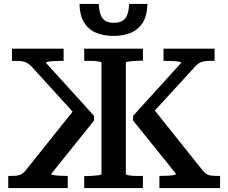

<svg xmlns="http://www.w3.org/2000/svg" viewBox="-20 -958 1163 978"><path d="M792 0V-62H800Q819 -62 836.5 -63Q854 -64 865.5 -66.5Q877 -69 877 -72L658 -344V-368L903 -638Q903 -642 891 -644Q879 -646 861 -647Q843 -648 824 -648H813V-710H1073V-648H1050Q1033 -648 1019.5 -645.5Q1006 -643 995 -637Q984 -631 973 -618L733 -356L751 -417L1013 -89Q1023 -77 1033 -71Q1043 -65 1056.5 -63.5Q1070 -62 1087 -62H1101V0ZM325 0H22V-62H36Q54 -62 66.5 -63.5Q79 -65 89.5 -71Q100 -77 110 -89L372 -417L380 -356L141 -619Q130 -631 118.5 -637Q107 -643 94 -645.5Q81 -648 64 -648H41V-710H304V-648H294Q275 -648 256.5 -647Q238 -646 226 -644Q214 -642 214 -638L459 -368V-344L240 -71Q240 -69 252 -66.5Q264 -64 281.5 -63Q299 -62 317 -62H325ZM409 0V-61H418Q431 -61 445 -62Q459 -63 470.5 -64Q482 -65 489.5 -66.5Q497 -68 497 -71V-639Q497 -642 489.5 -643.5Q482 -645 470.5 -646.5Q459 -648 445 -648Q431 -648 418 -648H409V-710H708V-649H699Q686 -649 672 -648Q658 -647 646.5 -646Q635 -645 628 -643.5Q621 -642 621 -639V-71Q621 -68 628 -66.5Q635 -65 646.5 -63.5Q658 -62 672 -62Q686 -62 699 -62H708V0ZM558 -775Q506 -775 467.5 -792Q429 -809 407.5 -845Q386 -881 385 -938H483Q485 -902 493.5 -881Q502 -860 518 -851Q534 -842 560 -842Q586 -842 602.5 -851Q619 -860 627.5 -881Q636 -902 638 -938H731Q730 -881 708.5 -845Q687 -809 648.5 -792Q610 -775 558 -775Z"/></svg>

Font: Roboto Serif Medium
Style: Regular
Weight: 500
Designer: Greg Gazdowicz
Foundry: Commercial Type
Version: Version 1.008